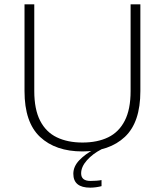

<svg xmlns="http://www.w3.org/2000/svg" viewBox="-20 -688 760 885"><path d="M360 10Q236 10 164.5 -57Q93 -124 93 -268V-668H138V-268Q138 -184 165 -131.5Q192 -79 242 -55Q292 -31 360 -31Q429 -31 478.5 -55Q528 -79 555 -131.5Q582 -184 582 -268V-668H627V-268Q627 -124 555.5 -57Q484 10 360 10ZM396 177Q357 177 337.5 161Q318 145 318 113Q318 79 346 50Q374 21 415 0H448Q407 21 380.5 51Q354 81 354 111Q354 146 397 146Q410 146 424 145Q438 144 448 142V170Q437 173 423 175Q409 177 396 177Z"/></svg>

Font: Gantari ExtraLight
Style: Regular
Weight: 250
Designer: Anugrah Pasau
Foundry: Lafontype
Version: Version 1.000